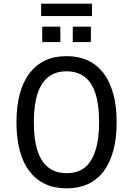

<svg xmlns="http://www.w3.org/2000/svg" viewBox="-20 -1021 728 1050"><path d="M344 9Q278 9 227.5 -14.5Q177 -38 141.5 -84Q106 -130 88 -197.5Q70 -265 70 -352Q70 -439 88 -506.5Q106 -574 141.5 -620.5Q177 -667 227.5 -690.5Q278 -714 344 -714Q410 -714 461 -690Q512 -666 546.5 -620.5Q581 -575 599.5 -507.5Q618 -440 618 -353Q618 -266 600 -198.5Q582 -131 547 -84.5Q512 -38 461 -14.5Q410 9 344 9ZM344 -74Q404 -74 442.5 -104Q481 -134 501.5 -196.5Q522 -259 522 -353Q522 -448 502 -509.5Q482 -571 442.5 -601Q403 -631 344 -631Q285 -631 245.5 -601Q206 -571 185.5 -509Q165 -447 165 -352Q165 -258 185.5 -196Q206 -134 246 -104Q286 -74 344 -74ZM205 -933V-1001H483V-933ZM211 -791V-875H310V-791ZM378 -791V-875H477V-791Z"/></svg>

Font: Nunito Sans 7pt Condensed Medium
Style: Regular
Weight: 500
Width: 3
Designer: Vernon Adams
Foundry: Vernon Adams
Version: Version 3.101;gftools[0.9.27]